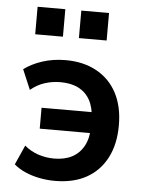

<svg xmlns="http://www.w3.org/2000/svg" viewBox="-52 -762 615 814"><g transform="rotate(5 255.0 -354.5)"><path d="M212 10Q178 10 145.5 3.5Q113 -3 85.5 -15Q58 -27 37 -45L74 -128Q100 -106 132.5 -95Q165 -84 200 -84Q245 -84 276.5 -100.5Q308 -117 326 -149.5Q344 -182 345 -231L352 -205H129V-294H352L345 -265Q343 -313 326 -344.5Q309 -376 277.5 -392.5Q246 -409 200 -409Q165 -409 132.5 -398.5Q100 -388 73 -365L37 -450Q69 -474 114.5 -489Q160 -504 214 -504Q290 -504 346 -473Q402 -442 432 -385Q462 -328 462 -248Q462 -168 432 -110Q402 -52 346.5 -21Q291 10 212 10ZM261 -602V-719H379V-602ZM75 -602V-719H193V-602Z"/></g></svg>

Font: Nunito Sans 10pt SemiCondensed
Style: Bold
Weight: 700
Width: 4
Designer: Vernon Adams
Foundry: Vernon Adams
Version: Version 3.101;gftools[0.9.27]